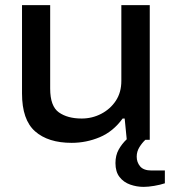

<svg xmlns="http://www.w3.org/2000/svg" viewBox="-20 -546 675 750"><path d="M260 12Q168 12 117 -33Q66 -78 66 -181V-526H176V-200Q176 -131 210 -107Q244 -83 299 -83Q340 -83 375.5 -101.5Q411 -120 432.5 -152.5Q454 -185 454 -230V-526H565V0H548Q535 12 524.5 29Q514 46 514 66Q514 88 527.5 104Q541 120 572 120H624V170Q606 176 582.5 180Q559 184 541 184Q514 184 488.5 175Q463 166 447 145.5Q431 125 431 91Q431 61 443.5 38.5Q456 16 475 -2L467 -83H459Q422 -32 369.5 -10Q317 12 260 12Z"/></svg>

Font: Archivo SemiExpanded Medium
Style: Regular
Weight: 500
Width: 6
Designer: Hector Gatti
Foundry: Omnibus-Type
Version: Version 2.001; ttfautohint (v1.8.3)